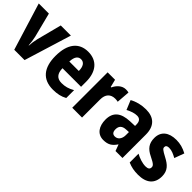

<svg xmlns="http://www.w3.org/2000/svg" viewBox="111 -1379 2105 2105"><g transform="rotate(45 1163.5 -326.0)"><path d="M171 -51H331L500 -600H343L268 -310C258 -268 253 -232 252 -198H248C246 -237 241 -274 232 -314L159 -600H2Z M761 -610C619 -610 538 -510 538 -323C538 -140 620 -41 779 -41C847 -41 900 -53 948 -80V-202C895 -171 850 -159 795 -159C725 -159 689 -200 688 -282H976V-361C976 -518 897 -610 761 -610ZM763 -496C810 -496 836 -456 836 -387H689C692 -466 722 -496 763 -496Z M1344 -610C1284 -610 1238 -562 1215 -511H1207L1185 -600H1070V-51H1222V-329C1221 -414 1265 -455 1334 -455C1349 -455 1366 -453 1376 -450L1388 -605C1372 -609 1357 -610 1344 -610Z M1656 -611C1584 -611 1518 -594 1463 -563L1508 -454C1556 -480 1596 -493 1635 -493C1677 -493 1698 -467 1698 -417V-397L1620 -394C1489 -388 1419 -334 1419 -217C1419 -118 1466 -41 1560 -41C1634 -41 1673 -67 1711 -124H1714L1741 -51H1849V-414C1849 -546 1778 -611 1656 -611ZM1659 -300 1698 -302V-254C1698 -195 1666 -158 1623 -158C1591 -158 1572 -176 1572 -220C1572 -269 1598 -298 1659 -300Z M2299 -216C2299 -306 2248 -349 2175 -387C2098 -428 2088 -438 2088 -460C2088 -481 2103 -492 2132 -492C2174 -492 2211 -474 2251 -452L2293 -566C2237 -596 2186 -610 2127 -610C2010 -610 1940 -554 1940 -453C1940 -369 1977 -321 2056 -283C2141 -242 2148 -227 2148 -204C2148 -178 2130 -164 2092 -164C2043 -164 1986 -184 1940 -209V-72C1991 -50 2039 -41 2099 -41C2227 -41 2299 -101 2299 -216Z"/></g></svg>

Font: Noto Sans Tamil UI Condensed ExtraBold
Style: Regular
Weight: 800
Width: 3
Designer: Jelle Bosma - Monotype Design Team
Foundry: Monotype Imaging Inc.
Version: Version 2.004